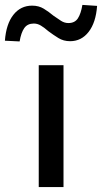

<svg xmlns="http://www.w3.org/2000/svg" viewBox="-68 -763 416 783"><path d="M90 0V-497H191V0ZM12 -594 -48 -597Q-43 -665 -13.5 -702.5Q16 -740 63 -740Q90 -740 110.5 -727.5Q131 -715 150 -699Q167 -687 181 -678Q195 -669 211 -669Q237 -669 249.5 -688Q262 -707 268 -743L328 -739Q323 -671 293.5 -633Q264 -595 218 -595Q191 -595 170 -608Q149 -621 129 -636Q113 -650 99 -658.5Q85 -667 70 -667Q44 -667 31 -648.5Q18 -630 12 -594Z"/></svg>

Font: Nunito Sans 7pt Medium
Style: Regular
Weight: 500
Designer: Vernon Adams
Foundry: Vernon Adams
Version: Version 3.101;gftools[0.9.27]